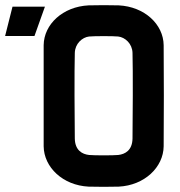

<svg xmlns="http://www.w3.org/2000/svg" viewBox="-126 -726 706 752"><path d="M337 -583C364 -580 392 -555 393 -519C395 -453 394 -249 393 -183C392 -137 364 -122 337 -119C318 -117 243 -117 223 -119C196 -122 168 -137 167 -183C166 -249 165 -453 167 -519C168 -555 196 -580 223 -583C243 -585 318 -585 337 -583ZM-106 -585H9L50 -700H-77ZM45 -153C46 -71 120 0 221 5C241 6 320 6 339 5C440 0 514 -71 515 -153C516 -219 516 -483 515 -549C514 -631 440 -700 339 -705C320 -706 241 -706 221 -705C120 -700 46 -631 45 -549Z"/></svg>

Font: Fervojo
Style: Bold
Weight: 700
Designer: kohakuno
Version: ver.1.0